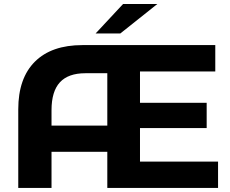

<svg xmlns="http://www.w3.org/2000/svg" viewBox="-20 -921 1126 941"><path d="M505.9 0V-700H1035.1V-570.9H666.1V-417.1H992.9V-293.5H666.1V-129.1H1048.7V0ZM172.3 -177V-305.5H586.3V-177ZM69.5 0V-385.1Q69.5 -537.6 151 -618.8Q232.5 -700 384.2 -700H586.3V-562.1H398.3Q314.5 -562.1 273.5 -517.5Q232.5 -473 232.5 -380.9V0ZM448.6 -757 583.1 -901.3H751L569.7 -757Z"/></svg>

Font: Montserrat Alternates Thin
Style: Regular
Weight: 100
Designer: Julieta Ulanovsky
Foundry: Julieta Ulanovsky
Version: Version 9.000